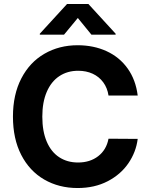

<svg xmlns="http://www.w3.org/2000/svg" viewBox="-20 -947 764 977"><path d="M377.9 -586.9Q322.8 -586.9 281.5 -559.3Q240.2 -531.7 217.8 -479.2Q195.3 -426.8 195.3 -353.5Q195.3 -278.8 217.8 -226.3Q240.2 -173.8 281.2 -147Q322.3 -120.1 377 -120.1Q438 -120.1 479.7 -152.3Q521.5 -184.6 532.2 -241.2L680.7 -240.2Q672.4 -173.3 633.3 -116.2Q594.2 -59.1 527.8 -24.7Q461.4 9.8 375 9.8Q279.8 9.8 205.1 -33.4Q130.4 -76.7 88.1 -158.7Q45.9 -240.7 45.9 -353.5Q45.9 -465.8 88.6 -548.1Q131.3 -630.4 206.3 -673.6Q281.2 -716.8 375 -716.8Q456.5 -716.8 522.5 -686.5Q588.4 -656.2 629.6 -598.4Q670.9 -540.5 680.7 -460.9H532.2Q526.4 -499.5 505.4 -528.1Q484.4 -556.6 451.7 -571.8Q418.9 -586.9 377.9 -586.9ZM376 -855.5 305.7 -770.5H182.6V-775.4L321.3 -926.8H429.7L568.4 -775.4V-770.5H445.3Z"/></svg>

Font: Pretendard JP
Style: Bold
Weight: 700
Designer: Base glyphs from Inter by Rasmus Andersson; Hangeul glyphs from Noto Sans CJK(Source Han Sans) by Jang Soo-young and Kan
Foundry: Kil Hyung-jin
Version: Version 1.309